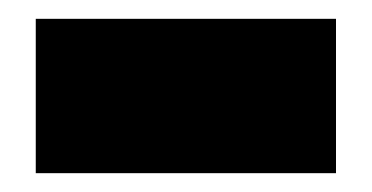

<svg xmlns="http://www.w3.org/2000/svg" viewBox="-20 -421 395 204"><path d="M337 -401V-237H18V-401Z"/></svg>

Font: Blinker Black
Style: Regular
Weight: 900
Designer: Juergen Huber
Foundry: supertype
Version: Version 1.017;hotconv 1.0.117;makeotfexe 2.5.65602